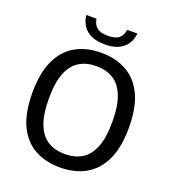

<svg xmlns="http://www.w3.org/2000/svg" viewBox="-165 -1061 1069 1195"><g transform="rotate(20 369.0 -464.0)"><path d="M369 9.5Q273 9.5 201 -30.2Q129 -70 89.2 -154Q49.5 -238 49.5 -370Q49.5 -502 89.5 -586Q129.5 -670 201.2 -709.8Q273 -749.5 369 -749.5Q465.5 -749.5 537.5 -709.5Q609.5 -669.5 649.2 -585.8Q689 -502 689 -370Q689 -238 649 -154.2Q609 -70.5 537 -30.5Q465 9.5 369 9.5ZM369 -79Q433.5 -79 480.8 -107.2Q528 -135.5 553.8 -198.8Q579.5 -262 579.5 -367Q579.5 -475.5 553.5 -539.8Q527.5 -604 480.2 -632.5Q433 -661 369 -661Q305 -661 257.8 -633Q210.5 -605 184.5 -541.8Q158.5 -478.5 158.5 -373Q158.5 -264.5 184.5 -200Q210.5 -135.5 257.8 -107.2Q305 -79 369 -79ZM369.5 -805.5Q316.5 -805.5 280.2 -822Q244 -838.5 224 -868.2Q204 -898 200 -938.5H267Q273 -901 296.5 -881.8Q320 -862.5 369.5 -862.5Q419.5 -862.5 442.5 -881.8Q465.5 -901 471 -938.5H538Q534 -898 514.2 -868.2Q494.5 -838.5 458.5 -822Q422.5 -805.5 369.5 -805.5Z"/></g></svg>

Font: Encode Sans Condensed Thin Medium
Style: Regular
Weight: 500
Version: Version 3.002